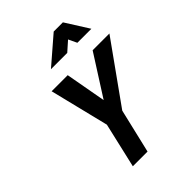

<svg xmlns="http://www.w3.org/2000/svg" viewBox="-261 -1057 1182 1182"><g transform="rotate(-45 330.5 -465.5)"><path d="M251 -779 427 -931H507L603 -779H481L455 -834L393 -779ZM661 -680 381 -288 313 0H185L253 -294L158 -680H298L346 -415L515 -680Z"/></g></svg>

Font: Titillium Web
Style: Bold Italic
Weight: 700
Italic angle: -13°
Version: Version 1.002;PS 57.000;hotconv 1.0.70;makeotf.lib2.5.55311